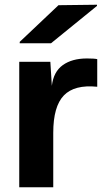

<svg xmlns="http://www.w3.org/2000/svg" viewBox="-20 -788 439 808"><path d="M346.2 -542Q377 -542 389.2 -539.1V-422.9Q293.5 -432.6 248.8 -386.5Q204.1 -340.3 204.1 -229V0H61V-527.8H191.9L198.2 -426.8Q205.1 -485.8 244.1 -513.9Q283.2 -542 346.2 -542ZM63 -606V-611.8L226.1 -766.1L388.2 -768.1V-763.2L194.8 -606Z"/></svg>

Font: Nacelle Bold
Style: Regular
Weight: 700
Designer: Sora Sagano
Foundry: Sora Sagano
Version: Version 1.000;FEAKit 1.0